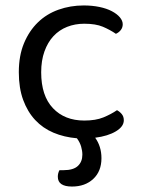

<svg xmlns="http://www.w3.org/2000/svg" viewBox="-20 -495 518 704"><path d="M289 -408Q255 -408 226 -396.5Q197 -385 176 -362.5Q155 -340 143 -306.5Q131 -273 131 -230Q131 -144 174 -98.5Q217 -53 289 -53Q331 -53 359 -64.5Q387 -76 409 -91Q420 -85 427 -76Q434 -67 434 -54Q434 -31 405 -13.5Q376 4 329 10Q352 42 352 85Q352 133 322 161Q292 189 244 189Q192 189 192 153Q192 140 198 129H213Q249 129 265.5 113.5Q282 98 282 72Q282 58 277.5 42.5Q273 27 262 12Q215 8 176 -8.5Q137 -25 109 -55Q81 -85 65 -128.5Q49 -172 49 -230Q49 -291 68 -336.5Q87 -382 119 -413Q151 -444 194.5 -459.5Q238 -475 287 -475Q318 -475 344.5 -469.5Q371 -464 390 -454Q409 -444 419.5 -431.5Q430 -419 430 -406Q430 -394 423 -385Q416 -376 405 -371Q383 -386 357 -397Q331 -408 289 -408Z"/></svg>

Font: Baloo Chettan 2
Style: Regular
Weight: 400
Designer: Maithili Shingre, Unnati Kotecha and Ek Type
Foundry: Ek Type
Version: Version 1.640;hotconv 1.0.111;makeotfexe 2.5.65597; ttfautoh